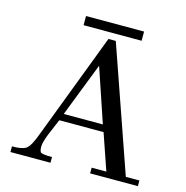

<svg xmlns="http://www.w3.org/2000/svg" viewBox="-115 -902 977 1010"><g transform="rotate(15 374.0 -397.0)"><path d="M725 -31V0H465V-31H545L477 -228H236L198 -138Q180 -92 180 -70.5Q180 -49 186 -40Q192 -31 249 -31V0H31V-31Q83 -30 106.5 -44.5Q130 -59 158 -138L375 -708H415L651 -31ZM250 -266H463L364 -559ZM546 -794V-744H230V-794Z"/></g></svg>

Font: GFS Didot
Style: Regular
Weight: 400
Designer: Takis Katsoulidis and George D. Matthiopoulos
Foundry: Takis Katsoulidis and George D. Matthiopoulos
Version: Version 1.0